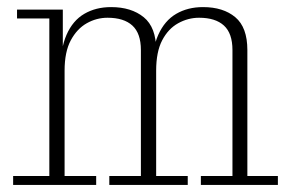

<svg xmlns="http://www.w3.org/2000/svg" viewBox="-20 -521 821 541"><path d="M17 0V-25H119V-469H28V-494H157V-347H162V-25H251V0ZM288 0V-25H377V-380Q377 -427 353 -449Q329 -471 283 -471Q252 -471 224.5 -455.5Q197 -440 179.5 -407.5Q162 -375 162 -322H150Q150 -383 167.5 -423Q185 -463 217.5 -482Q250 -501 293 -501Q350 -501 385 -472.5Q420 -444 420 -380V-25H509V0ZM546 0V-25H635V-380Q635 -427 611 -449Q587 -471 541 -471Q510 -471 482 -455.5Q454 -440 437 -407.5Q420 -375 420 -322H408Q408 -383 426 -423Q444 -463 476.5 -482Q509 -501 552 -501Q609 -501 643 -472.5Q677 -444 677 -380V-25H763V0Z"/></svg>

Font: Montagu Slab 144pt ExtraLight
Style: Regular
Weight: 250
Version: Version 1.000